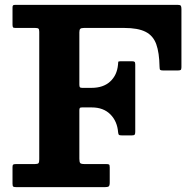

<svg xmlns="http://www.w3.org/2000/svg" viewBox="-20 -770 808 790"><path d="M125 -655H43.5Q35.5 -655 33.5 -657.8Q31.5 -660.5 31.5 -668.5V-739Q31.5 -746 33.8 -748Q36 -750 43.5 -750H711.5Q721 -750 723.8 -746.5Q726.5 -743 726.5 -733V-493Q726.5 -484 723 -482Q719.5 -480 710.5 -480H653Q642.5 -480 639.5 -482.2Q636.5 -484.5 636.5 -495Q635.5 -553.5 622.8 -588.5Q610 -623.5 578.8 -639.2Q547.5 -655 491.5 -655H325.5Q314.5 -655 310.5 -651.5Q306.5 -648 306.5 -637.5V-422Q306.5 -413.5 308.8 -411Q311 -408.5 318.5 -408.5H356.5Q405 -408.5 433.2 -434.5Q461.5 -460.5 465.5 -503.5Q466.5 -511.5 466.5 -514.8Q466.5 -518 476 -518H523Q531 -518 533.8 -515.5Q536.5 -513 536.5 -504.5V-227.5Q536.5 -219.5 534.2 -216.2Q532 -213 523.5 -213H480.5Q471.5 -213 469.2 -215.2Q467 -217.5 466 -225.5Q462.5 -271 434 -299.5Q405.5 -328 357.5 -328H317Q309.5 -328 308 -324.8Q306.5 -321.5 306.5 -315.5V-117Q306.5 -103.5 310 -99.2Q313.5 -95 327.5 -95H415Q425.5 -95 428.5 -93.2Q431.5 -91.5 431.5 -81V-19.5Q431.5 -6.5 427.5 -3.2Q423.5 0 411.5 0H48Q38 0 34.8 -2Q31.5 -4 31.5 -14V-83.5Q31.5 -91.5 35 -93.2Q38.5 -95 47.5 -95H124Q135.5 -95 138.5 -98.8Q141.5 -102.5 141.5 -114.5V-639Q141.5 -649.5 138.2 -652.2Q135 -655 125 -655Z"/></svg>

Font: Besley
Style: Bold
Weight: 700
Designer: Owen Earl
Foundry: indestructible type*
Version: Version 2.001; ttfautohint (v1.8.3)